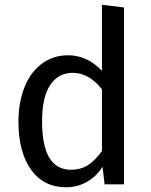

<svg xmlns="http://www.w3.org/2000/svg" viewBox="-20 -770 630 802"><path d="M405.8 -750 498 -738.8V0H417L408.2 -73.2Q382.3 -32.7 343 -10.3Q303.7 12.2 255.9 12.2Q161.6 12.2 109.4 -61.8Q57.1 -135.7 57.1 -261.2Q57.1 -341.8 81.8 -404.5Q106.4 -467.3 153.8 -503.2Q201.2 -539.1 264.2 -539.1Q344.2 -539.1 405.8 -474.1ZM275.9 -61Q317.9 -61 347.7 -80.3Q377.4 -99.6 405.8 -139.2V-397Q351.6 -465.8 284.2 -465.8Q223.1 -465.8 189.5 -414.8Q155.8 -363.8 155.8 -263.2Q155.8 -61 275.9 -61Z"/></svg>

Font: FiraGO
Style: Regular
Weight: 400
Designer: bBox Type
Foundry: bBox Type GmbH
Version: Version 1.001;PS 001.001;hotconv 1.0.88;makeotf.lib2.5.64775